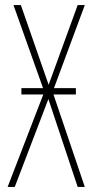

<svg xmlns="http://www.w3.org/2000/svg" viewBox="-20 -734 363 754"><path d="M149 -388 33 -714H62L171 -401L285 -714H313L192 -388H278V-363H190L313 0H285L170 -345L38 0H10L150 -363H64V-388Z"/></svg>

Font: Noto Sans Display Thin Cond
Style: Regular
Weight: 250
Width: 3
Designer: Monotype Design team
Foundry: Monotype Imaging Inc.
Version: Version 1.000